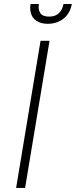

<svg xmlns="http://www.w3.org/2000/svg" viewBox="-20 -929 375 949"><path d="M59.7 0 180.4 -727.3H224.8L104 0ZM131 -909.1H172.2Q167.6 -881 179.5 -864Q191.4 -846.9 222.3 -846.9Q253.6 -846.9 271.3 -864Q289.1 -881 293.7 -909.1H334.9Q331 -886.4 320.5 -868.1Q310 -849.8 294.6 -837.4Q279.1 -824.9 259.2 -818.2Q239.3 -811.4 216.3 -811.4Q192.5 -811.4 174.9 -818.5Q157.3 -825.6 146.3 -838.4Q135.3 -851.2 131.4 -869.3Q127.5 -887.4 131 -909.1Z"/></svg>

Font: Inter P Extra Light
Style: Italic
Weight: 200
Italic angle: 9.39999°
Designer: Rasmus Andersson
Foundry: rsms
Version: Version 3.018;git-588b23468